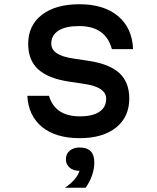

<svg xmlns="http://www.w3.org/2000/svg" viewBox="-20 -636 740 906"><path d="M211 -184Q240 -87 357 -87Q417 -87 449 -108.5Q481 -130 481 -170Q481 -225 378 -240L305 -251Q207 -266 160 -309Q113 -352 113 -429Q113 -516 177.5 -566Q242 -616 355 -616Q470 -616 537 -560Q604 -504 608 -404H508Q479 -513 353 -513Q290 -513 256 -491.5Q222 -470 222 -430Q222 -375 325 -360L398 -349Q497 -334 543.5 -291Q590 -248 590 -171Q590 -84 527.5 -34Q465 16 356 16Q244 16 179 -36.5Q114 -89 109 -184ZM286 250Q316 230 333.5 208.5Q351 187 355 170Q326 170 308.5 155Q291 140 291 115Q291 90 309 75Q327 60 356 60Q425 60 425 130Q425 191 384 250Z"/></svg>

Font: Martian Mono
Style: Regular
Weight: 400
Monospace: yes
Designer: Roman Shamin
Foundry: Evil Martians
Version: Version 1.000; ttfautohint (v1.8.4.7-5d5b)